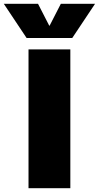

<svg xmlns="http://www.w3.org/2000/svg" viewBox="-67 -990 520 1010"><path d="M194 -855 253 -970H433L313 -790H73L-47 -970H133L192 -855ZM83 0V-730H303V0Z"/></svg>

Font: Mplus 1p Black
Style: Regular
Weight: 900
Version: Version 1.061